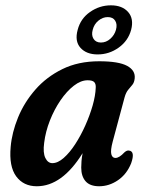

<svg xmlns="http://www.w3.org/2000/svg" viewBox="-20 -672 532 702"><path d="M392 -154Q383.5 -122 387 -108.2Q390.5 -94.5 402 -94.5Q416 -94.5 435 -115Q444 -123 451.5 -121.5Q475 -119 459.5 -75Q443.5 -35 411.2 -13Q379 9 342.5 9Q309 9 293 -9.2Q277 -27.5 277 -59Q277 -70.5 278 -83.2Q279 -96 282 -112Q207 9 114.5 9Q66 9 39.2 -27.2Q12.5 -63.5 19 -135Q23.5 -187.5 46 -242.5Q68.5 -297.5 109 -344Q149.5 -390.5 207.8 -419.2Q266 -448 342.5 -448Q414 -448 444.8 -431.2Q475.5 -414.5 472.5 -385.5Q471 -370.5 464 -362Q457 -353.5 448.8 -343.8Q440.5 -334 435.5 -316ZM141.5 -150Q136.5 -113.5 145.8 -94.5Q155 -75.5 171.5 -75.5Q191.5 -75.5 213.2 -94.8Q235 -114 255.2 -145.2Q275.5 -176.5 292 -213.5Q308.5 -250.5 318.8 -286.5Q329 -322.5 330 -351Q331 -364.5 324.8 -371.5Q318.5 -378.5 300.5 -378.5Q275.5 -378.5 249.8 -358.5Q224 -338.5 201.2 -305.2Q178.5 -272 162.5 -231.5Q146.5 -191 141.5 -150ZM337 -473Q296 -473 274.2 -497.2Q252.5 -521.5 264 -563Q274.5 -604 309.2 -628.2Q344 -652.5 385.5 -652.5Q427 -652.5 448.5 -628Q470 -603.5 459.5 -563Q448.5 -522.5 413.8 -497.8Q379 -473 337 -473ZM374 -609.5Q355.5 -609.5 339.8 -596.5Q324 -583.5 319 -563Q313.5 -543.5 322 -530Q330.5 -516.5 349 -516.5Q368 -516.5 383.2 -530Q398.5 -543.5 404 -563Q409.5 -583 401.2 -596.2Q393 -609.5 374 -609.5Z"/></svg>

Font: Fraunces 144pt SuperSoft SemiBold
Style: Italic
Weight: 600
Italic angle: -16°
Version: Version 1.000;[b76b70a41]